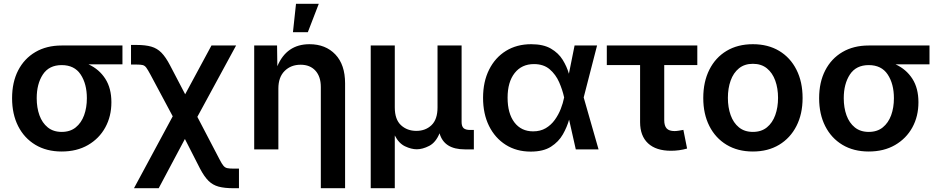

<svg xmlns="http://www.w3.org/2000/svg" viewBox="-20 -785 4923 1009"><path d="M304.2 11.2Q224.6 11.2 166 -23.9Q107.4 -59.1 75.4 -122.1Q43.5 -185.1 43.5 -269Q43.5 -353 75.4 -415Q107.4 -477.1 166 -511.5Q224.6 -545.9 304.2 -545.9H623.5V-446.8H445.3Q501.5 -420.9 533.4 -371.1Q565.4 -321.3 565.4 -247.6Q565.4 -173.8 533.4 -115.5Q501.5 -57.1 442.6 -22.9Q383.8 11.2 304.2 11.2ZM304.2 -442.9Q237.8 -442.9 205.3 -393.6Q172.9 -344.2 172.9 -269Q172.9 -219.2 187.3 -179.2Q201.7 -139.2 231 -115.5Q260.3 -91.8 304.2 -91.8Q348.6 -91.8 377.9 -115.5Q407.2 -139.2 421.9 -179.2Q436.5 -219.2 436.5 -269Q436.5 -344.2 403.8 -393.6Q371.1 -442.9 304.2 -442.9Z M684.1 204.1 887.7 -173.8 770.5 -393.1Q756.8 -418.5 748.8 -429.4Q740.7 -440.4 729.7 -443.1Q718.8 -445.8 697.3 -445.8H668.5V-548.8H697.3Q744.1 -548.8 774.9 -540Q805.7 -531.2 828.4 -508.1Q851.1 -484.9 873.5 -441.9L953.1 -289.6L1091.3 -545.9H1220.7L1017.1 -170.9L1133.8 52.7Q1145.5 75.7 1154.1 85.9Q1162.6 96.2 1174.3 98.6Q1186 101.1 1207 101.1H1235.8V204.1H1207Q1159.7 204.1 1128.9 195.8Q1098.1 187.5 1075.7 165.3Q1053.2 143.1 1031.2 101.1L951.7 -54.7L814 204.1Z M1442.9 -319.8V0H1315.9V-545.9H1436L1437.5 -437Q1486.3 -552.7 1606.4 -552.7Q1690.9 -552.7 1742.2 -499Q1793.5 -445.3 1793.5 -347.2V204.1H1666V-327.6Q1666 -382.3 1637.7 -413.6Q1609.4 -444.8 1559.6 -444.8Q1508.8 -444.8 1475.8 -412.1Q1442.9 -379.4 1442.9 -319.8ZM1519.5 -615.7 1535.6 -765.1H1655.3L1597.7 -615.7Z M1928.2 204.1V-545.9H2054.7V-220.7Q2054.7 -157.2 2087.2 -127.2Q2119.6 -97.2 2168 -97.2Q2216.3 -97.2 2247.8 -127.4Q2279.3 -157.7 2279.3 -220.7V-545.9H2405.8V-144Q2405.8 -121.6 2416 -111.8Q2426.3 -102.1 2450.7 -102.1H2470.2V0H2422.9Q2313.5 0 2290 -84.5Q2270 -36.1 2235.4 -18.3Q2200.7 -0.5 2170.4 -0.5Q2141.6 -0.5 2108.6 -16.1Q2075.7 -31.7 2054.7 -73.2V204.1Z M2769 11.7Q2694.3 11.7 2637.9 -23.9Q2581.5 -59.6 2550 -123Q2518.6 -186.5 2518.6 -271Q2518.6 -355.5 2550.3 -418.9Q2582 -482.4 2638.9 -517.6Q2695.8 -552.7 2771.5 -552.7Q2835.4 -552.7 2875.2 -529.5Q2915 -506.3 2937 -470.7Q2959 -435.1 2969.7 -397.5L2999.5 -545.9H3117.7L3047.4 -272.9L3125.5 0H3005.9L2970.7 -156.2Q2960 -117.7 2938 -78.9Q2916 -40 2875.7 -14.2Q2835.4 11.7 2769 11.7ZM2944.8 -272.9 2944.3 -274.4Q2936 -312.5 2918.5 -352.8Q2900.9 -393.1 2868.9 -420.7Q2836.9 -448.2 2786.1 -448.2Q2721.7 -448.2 2684.6 -401.1Q2647.5 -354 2647.5 -271.5Q2647.5 -189 2683.3 -141.8Q2719.2 -94.7 2781.7 -94.7Q2819.8 -94.7 2847.9 -111.3Q2876 -127.9 2895.5 -155Q2915 -182.1 2927 -212.9Q2939 -243.7 2944.3 -271.5Z M3506.3 7.3Q3427.7 7.3 3385.7 -31.7Q3343.8 -70.8 3343.8 -143.1V-442.9H3168.9V-545.9H3644.5V-442.9H3470.7V-153.8Q3470.7 -124 3483.4 -110.1Q3496.1 -96.2 3524.9 -96.2Q3533.7 -96.2 3547.9 -98.4Q3562 -100.6 3571.3 -102.5L3590.8 -4.4Q3570.8 1.5 3549.1 4.4Q3527.3 7.3 3506.3 7.3Z M3936.5 11.2Q3856.9 11.2 3798.3 -24.2Q3739.7 -59.6 3707.8 -122.8Q3675.8 -186 3675.8 -270Q3675.8 -355 3707.8 -418.7Q3739.7 -482.4 3798.3 -517.6Q3856.9 -552.7 3936.5 -552.7Q4016.1 -552.7 4074.7 -517.6Q4133.3 -482.4 4165.5 -418.7Q4197.8 -355 4197.8 -270Q4197.8 -186 4165.5 -122.8Q4133.3 -59.6 4074.7 -24.2Q4016.1 11.2 3936.5 11.2ZM3936.5 -91.8Q3981 -91.8 4010.3 -115.7Q4039.6 -139.6 4054.2 -180.2Q4068.8 -220.7 4068.8 -270.5Q4068.8 -320.8 4054.2 -361.3Q4039.6 -401.9 4010.3 -425.8Q3981 -449.7 3936.5 -449.7Q3892.6 -449.7 3863.3 -425.8Q3834 -401.9 3819.6 -361.3Q3805.2 -320.8 3805.2 -270.5Q3805.2 -220.7 3819.6 -180.2Q3834 -139.6 3863.3 -115.7Q3892.6 -91.8 3936.5 -91.8Z M4545.4 11.2Q4465.8 11.2 4407.2 -23.9Q4348.6 -59.1 4316.7 -122.1Q4284.7 -185.1 4284.7 -269Q4284.7 -353 4316.7 -415Q4348.6 -477.1 4407.2 -511.5Q4465.8 -545.9 4545.4 -545.9H4864.7V-446.8H4686.5Q4742.7 -420.9 4774.7 -371.1Q4806.6 -321.3 4806.6 -247.6Q4806.6 -173.8 4774.7 -115.5Q4742.7 -57.1 4683.8 -22.9Q4625 11.2 4545.4 11.2ZM4545.4 -442.9Q4479 -442.9 4446.5 -393.6Q4414.1 -344.2 4414.1 -269Q4414.1 -219.2 4428.5 -179.2Q4442.9 -139.2 4472.2 -115.5Q4501.5 -91.8 4545.4 -91.8Q4589.8 -91.8 4619.1 -115.5Q4648.4 -139.2 4663.1 -179.2Q4677.7 -219.2 4677.7 -269Q4677.7 -344.2 4645 -393.6Q4612.3 -442.9 4545.4 -442.9Z"/></svg>

Font: Inter SemiBold
Style: Regular
Weight: 600
Designer: Rasmus Andersson
Foundry: rsms
Version: Version 4.001;git-9221beed3